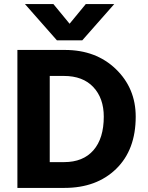

<svg xmlns="http://www.w3.org/2000/svg" viewBox="-20 -918 723 938"><path d="M382 -721H258L102 -898H241L320 -802L399 -898H538ZM223 -126H293Q386 -126 436.5 -184Q487 -242 487 -348Q487 -438 436 -492.5Q385 -547 292 -547H223ZM65 -674H297Q449 -674 546 -580.5Q643 -487 643 -348Q643 -186 547.5 -93Q452 0 295 0H65Z"/></svg>

Font: Hind Bold
Style: Regular
Weight: 700
Designer: Manushi Parikh, Satya Rajpurohit
Foundry: Indian Type Foundry
Version: Version 1.201;PS 1.0;hotconv 1.0.78;makeotf.lib2.5.61930; tt